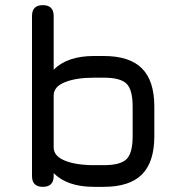

<svg xmlns="http://www.w3.org/2000/svg" viewBox="-20 -724 698 744"><path d="M188 -42Q188 0 146 0Q104 0 104 -42V-662Q104 -704 146 -704Q188 -704 188 -662V-454Q241 -507 344 -507H382Q482 -507 530 -459Q578 -411 578 -311V-196Q578 -96 530 -48Q482 0 382 0H344Q241 0 188 -53ZM344 -84H382Q447 -84 470.5 -107.5Q494 -131 494 -196V-311Q494 -376 470.5 -399.5Q447 -423 382 -423H344Q275 -423 231.5 -405.5Q188 -388 188 -354V-153Q188 -119 231.5 -101.5Q275 -84 344 -84Z"/></svg>

Font: Jura
Style: Bold
Weight: 700
Designer: Daniel Johnson, Alexei Vanyashin
Foundry: Daniel Johnson
Version: Version 5.103